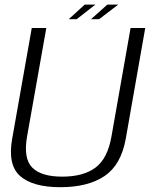

<svg xmlns="http://www.w3.org/2000/svg" viewBox="-20 -794 650 819"><path d="M237.5 4.5Q355 4.5 425.8 -43Q496.5 -90.5 516.5 -202.5L599.5 -674.5H537L455.5 -212Q439 -117.5 387.2 -79Q335.5 -40.5 245.5 -40.5Q156 -40.5 117.5 -79.2Q79 -118 95.5 -212L177.5 -674.5H115.5L32 -202.5Q12 -90.5 66 -43Q120 4.5 237.5 4.5ZM368 -712H402.5L484.5 -774.5H438ZM273 -712H307L387 -774.5H341.5Z"/></svg>

Font: Anybody Thin Light
Style: Italic
Weight: 300
Italic angle: -10°
Version: Version 1.113;gftools[0.9.25]